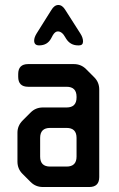

<svg xmlns="http://www.w3.org/2000/svg" viewBox="-20 -742 478 770"><path d="M103 -12Q123 8 152 8H338Q378 8 378 -32V-383Q378 -412 358 -432L325 -465Q305 -485 276 -485H93Q53 -485 53 -445V-434Q53 -394 93 -394H247Q287 -394 287 -354V-351Q287 -311 247 -311H152Q123 -311 103 -291L71 -259Q50 -238 50 -210V-94Q50 -65 70 -45ZM141 -114V-189Q141 -229 181 -229H247Q287 -229 287 -189V-114Q287 -74 247 -74H181Q141 -74 141 -114ZM117 -579Q117 -560 137 -560Q170 -560 185 -588L192 -601Q201 -616 212 -616Q229 -616 242 -592L245 -587Q262 -560 293 -560H297Q313 -560 313 -576Q313 -591 302 -608L242 -702Q230 -722 214 -722Q198 -722 186 -702L127 -608Q117 -592 117 -579Z"/></svg>

Font: WDXL Lubrifont SC
Style: Regular
Weight: 400
Designer: [WDXL Lubrifont] Copyright 2020-2022 (c) NightFurySL2001, Skr-ZERO; [ZCOOL QingKe HuangYou] Copyright 2018-2022 (c) The 
Version: Version 2.001;hotconv 1.1.1;makeotfexe 2.6.0